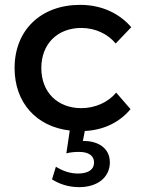

<svg xmlns="http://www.w3.org/2000/svg" viewBox="-20 -530 592 790"><path d="M517 -81 458 -149C426 -110 372 -85 315 -85C216 -85 150 -151 150 -250C150 -349 216 -415 315 -415C372 -415 424 -390 456 -351L520 -418C474 -472 402 -510 310 -510C148 -510 40 -406 40 -250C40 -108 129 -9 267 7L253 101C268 97 285 95 306 95C343 95 367 110 367 138C367 170 340 184 301 184C269 184 239 174 210 156L194 208C224 227 261 240 306 240C382 240 432 199 432 138C432 79 383 49 321 50L329 9C412 5 476 -31 517 -81Z"/></svg>

Font: Gully Medium
Style: Regular
Weight: 500
Designer: jaikishan Patel
Foundry: MagicType
Version: Version 1.000;Glyphs 3.2 (3242)